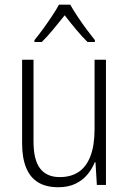

<svg xmlns="http://www.w3.org/2000/svg" viewBox="-20 -784 548 814"><path d="M429.2 -530.8V0H390.6L384.8 -96.2H381.8Q370.6 -67.9 350.3 -43.7Q330.1 -19.5 299.6 -4.9Q269 9.8 227.1 9.8Q175.3 9.8 141.4 -11Q107.4 -31.7 90.6 -73.5Q73.7 -115.2 73.7 -176.3V-530.8H122.1V-184.1Q122.1 -106 150.1 -69.6Q178.2 -33.2 232.9 -33.2Q281.2 -33.2 314 -55.4Q346.7 -77.6 363.8 -123Q380.9 -168.5 380.9 -237.3V-530.8ZM277.8 -764.2Q290 -742.2 309.1 -713.6Q328.1 -685.1 348.1 -658.2Q368.2 -631.3 382.3 -613.8V-606H351.1Q327.1 -629.4 301.5 -660.2Q275.9 -690.9 254.4 -719.2Q232.4 -691.9 206.5 -660.4Q180.7 -628.9 157.2 -606H126V-613.8Q142.1 -633.3 161.9 -660.4Q181.6 -687.5 200.2 -715.3Q218.8 -743.2 230 -764.2Z"/></svg>

Font: Open Sans SemiCondensed Light
Style: Regular
Weight: 300
Width: 4
Designer: Monotype Design Team
Foundry: Monotype Imaging Inc.
Version: Version 3.000